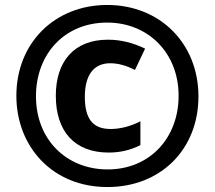

<svg xmlns="http://www.w3.org/2000/svg" viewBox="-20 -744 865 774"><path d="M413 10C629 10 780 -143 780 -355C780 -569 625 -724 412 -724C202 -724 46 -572 46 -358C46 -153 191 10 413 10ZM414 -61C249 -61 125 -180 125 -356C125 -526 240 -653 412 -653C577 -653 700 -531 700 -358C700 -188 584 -61 414 -61ZM418 -129C465 -129 506 -139 546 -159V-255C507 -235 465 -224 426 -224C354 -224 322 -265 322 -354C322 -444 360 -489 424 -489C456 -489 489 -480 524 -462L565 -548C517 -571 468 -584 415 -584C279 -584 205 -497 205 -358C205 -214 281 -129 418 -129Z"/></svg>

Font: Noto Sans Myanmar UI Condensed ExtraBold
Style: Regular
Weight: 800
Width: 3
Designer: Monotype Design Team
Foundry: Monotype Imaging Inc.
Version: Version 2.103